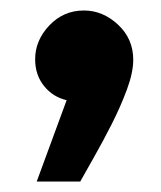

<svg xmlns="http://www.w3.org/2000/svg" viewBox="-20 -191 306 366"><path d="M50 155 107 0Q81 -6 64 -27Q47 -48 47 -78Q47 -114 74 -142.5Q101 -171 140 -171Q176 -171 205 -144Q234 -117 234 -77Q234 -53 222 -20.5Q210 12 193 45.5Q176 79 159.5 108Q143 137 133 155Z"/></svg>

Font: Noto Sans Arabic UI Cn XBd
Style: Regular
Weight: 800
Width: 3
Designer: Monotype Design Team, Nadine Chahine and Nizar Qandah
Foundry: Monotype Imaging Inc.
Version: Version 2.010; ttfautohint (v1.8.4.7-5d5b)